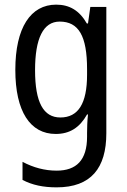

<svg xmlns="http://www.w3.org/2000/svg" viewBox="-20 -567 548 827"><path d="M222 -547C112 -547 46 -448 46 -266C46 -87 110 10 220 10C280 10 323 -17 355 -74H359C356 -48 355 -15 355 5V22C355 123 309 168 224 168C173 168 124 155 77 130V208C119 230 166 240 224 240C372 240 438 157 438 7V-537H369L359 -466H354C322 -522 279 -547 222 -547ZM237 -474C319 -474 355 -412 355 -269V-245C355 -121 317 -61 240 -61C167 -61 131 -126 131 -265C131 -401 166 -474 237 -474Z"/></svg>

Font: Noto Sans Gujarati Condensed
Style: Regular
Weight: 400
Width: 3
Designer: Jelle Bosma - Monotype Design Team, Universal Thirst
Foundry: Monotype Imaging Inc.
Version: Version 2.106